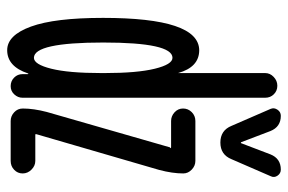

<svg xmlns="http://www.w3.org/2000/svg" viewBox="-155 -645 810 540"><g transform="rotate(90 250.0 -375.0)"><path d="M457 -759.8Q467.8 -759.8 474.1 -750.5Q480.5 -741.2 475.6 -731.4L427.7 -621.1Q415 -589.8 380.9 -589.8Q346.7 -589.8 334 -621.1L286.1 -731.4Q282.2 -741.2 288.6 -750.5Q294.9 -759.8 305.7 -759.8Q336.9 -759.8 348.6 -730.5L379.9 -648.4Q379.9 -647.5 380.9 -647.5Q382.8 -647.5 382.8 -648.4L414.1 -730.5Q425.8 -759.8 457 -759.8ZM294.9 -101.6 394.5 -448.2 396.5 -449.2V-450.2Q396.5 -451.2 393.6 -451.2H320.3Q306.6 -451.2 295.9 -460.9Q285.2 -470.7 285.2 -484.9Q285.2 -499 295.4 -509.3Q305.7 -519.5 320.3 -519.5H432.6Q446.3 -519.5 457 -509.3Q467.8 -499 467.8 -485.4Q467.8 -455.1 458 -418L357.4 -72.3V-70.3Q357.4 -69.3 358.4 -69.3H432.6Q446.3 -69.3 457 -58.6Q467.8 -47.9 467.8 -33.7Q467.8 -19.5 457.5 -9.8Q447.3 0 432.6 0H320.3Q306.6 0 295.9 -9.8Q285.2 -19.5 285.2 -34.2Q285.2 -64.5 294.9 -101.6ZM142.6 -455.1Q99.6 -455.1 99.6 -260.3Q99.6 -65.4 142.6 -65.4Q161.1 -65.4 173.3 -114.3Q185.5 -163.1 185.5 -254.9V-264.6Q185.5 -355.5 173.3 -405.3Q161.1 -455.1 142.6 -455.1ZM121.1 9.8Q79.1 9.8 54.7 -57.1Q30.3 -124 30.3 -259.8Q30.3 -529.3 121.1 -530.3Q168.9 -530.3 185.5 -470.7V-469.7V-470.7V-715.8Q185.5 -729.5 196.3 -739.7Q207 -750 221.2 -750Q235.4 -750 245.1 -740.2Q254.9 -730.5 254.9 -715.8V-33.2Q254.9 -20.5 245.6 -10.3Q236.3 0 222.2 0Q208 0 198.2 -9.8Q188.5 -19.5 188.5 -33.2V-48.8L186.5 -49.8V-48.8Q167 9.8 121.1 9.8Z"/></g></svg>

Font: Rounded-L Mgen+ 2m regular
Style: Regular
Weight: 400
Designer: [Source Han Sans]
Ryoko NISHIZUKA  (kana & ideographs); Paul D. Hunt (Latin, Greek & Cyrillic); Wenlong ZHANG  (bopomofo
Version: Version 1.059.20150602